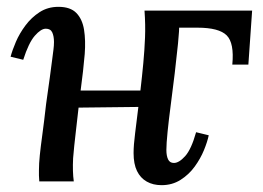

<svg xmlns="http://www.w3.org/2000/svg" viewBox="-20 -531 769 562"><path d="M660 -342Q666 -405 643.5 -427.5Q621 -450 558 -450H454L456 -500H718L707 -342ZM453 11Q428 11 409.5 0.5Q391 -10 381 -30.5Q371 -51 371 -83Q371 -106 375.5 -141Q380 -176 385 -218L210 -216Q206 -179 201.5 -141.5Q197 -104 194 -68Q193 -48 193.5 -31Q194 -14 196 0H95Q94 -10 94 -17.5Q94 -25 94 -33Q94 -52 96.5 -76.5Q99 -101 104 -137.5Q109 -174 115 -227Q122 -275 126 -305.5Q130 -336 132.5 -355Q135 -374 136.5 -386Q138 -398 138 -408Q138 -425 133 -436Q128 -447 114 -447Q100 -447 82 -426.5Q64 -406 48 -356L11 -365Q16 -384 26.5 -408.5Q37 -433 54.5 -456.5Q72 -480 96 -495.5Q120 -511 151 -511Q186 -511 203.5 -493Q221 -475 226 -444Q231 -413 228 -373Q226 -350 223 -322.5Q220 -295 216 -266H391Q396 -309 399.5 -346.5Q403 -384 404.5 -421Q406 -458 403 -500H503Q505 -488 505 -481.5Q505 -475 505 -467Q505 -443 501 -403Q497 -363 491.5 -317Q486 -271 480 -225.5Q474 -180 470.5 -145Q467 -110 467 -92Q467 -75 472 -64.5Q477 -54 489 -54Q504 -54 522 -74Q540 -94 554 -144L591 -135Q587 -116 577 -91.5Q567 -67 550 -43.5Q533 -20 508.5 -4.5Q484 11 453 11Z"/></svg>

Font: Lora Medium
Style: Italic
Weight: 500
Italic angle: -3°
Designer: Olga Karpushina, Alexei Vanyashin (Cyrillic)
Foundry: Cyreal
Version: Version 3.004